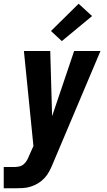

<svg xmlns="http://www.w3.org/2000/svg" viewBox="-53 -793 573 1028"><path d="M-33 215V101H27Q40 101 53 97.5Q66 94 76 84.5Q86 75 92.5 63Q99 51 104 38L126 -11L75 -520H216L226 -171L344 -520H485L230 83Q222 103 211.5 123Q201 143 186 159.5Q171 176 151.5 188Q132 200 110.5 206.5Q89 213 68.5 214Q48 215 27 215ZM278 -573 220 -627 368 -773 440 -707Z"/></svg>

Font: Iosevka SS18 Heavy
Style: Italic
Weight: 900
Italic angle: -9°
Monospace: yes
Designer: Belleve Invis
Foundry: Belleve Invis
Version: Version 25.1.1; ttfautohint (v1.8.4)